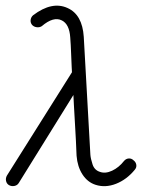

<svg xmlns="http://www.w3.org/2000/svg" viewBox="-40 -633 524 667"><path d="M-9 10Q-17 5 -19 -4.5Q-21 -14 -16 -23L210 -382Q210 -382 209 -401Q208 -420 207 -448.5Q206 -477 204 -503Q201 -549 175 -562Q146 -577 105 -542Q97 -537 87 -538.5Q77 -540 71 -547Q65 -555 66.5 -564.5Q68 -574 75 -580Q141 -630 195 -605Q246 -582 251 -505L274 -95Q275 -82 281.5 -62Q288 -42 307 -36Q326 -29 349.5 -40Q373 -51 391 -74Q398 -82 407.5 -82.5Q417 -83 424 -76Q432 -70 433.5 -60.5Q435 -51 428 -43Q400 -9 363 5.5Q326 20 292 9Q264 0 246.5 -27Q229 -54 226 -92Q224 -145 221 -193.5Q218 -242 216.5 -272.5Q215 -303 215 -303L25 3Q20 11 10 13Q0 15 -9 10Z"/></svg>

Font: Kurewa Gothic CJK TC Regular
Style: Regular
Weight: 400
Designer: Max Yao
Foundry: Max-Everyday
Version: Version 1.071; ttfautohint (v1.8.3)